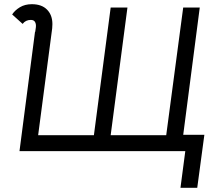

<svg xmlns="http://www.w3.org/2000/svg" viewBox="-20 -721 1029 916"><path d="M148 -569 151 -590Q153 -605 147.5 -615.5Q142 -626 127 -626Q102 -626 88 -607L38 -652Q51 -672 75 -686.5Q99 -701 132 -701Q179 -701 204.5 -675Q230 -649 230 -606Q230 -593 229 -586L162 -76H428L508 -685H588L508 -76H773L854 -685H933L844 0H73L147 -569ZM854 -78H955L921 175H841L864 0H844Z"/></svg>

Font: Bellota
Style: Bold Italic
Weight: 700
Italic angle: -7.5°
Designer: Kemie Guaida
Foundry: Kemie Guaida
Version: Version 4.001